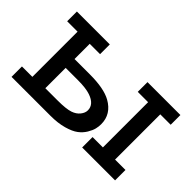

<svg xmlns="http://www.w3.org/2000/svg" viewBox="-73 -727 981 981"><g transform="rotate(45 418.0 -236.0)"><path d="M43 0V-75.2H118.2V-401.9H43V-472.2H280.8V-401.9H206.1V-292H316.9Q418.9 -292 470.2 -263.2Q538.1 -225.1 538.1 -152.8Q538.1 -135.7 533.9 -118.4Q529.8 -101.1 516.4 -78.6Q502.9 -56.2 481 -39.6Q459 -22.9 418.5 -11.5Q377.9 0 324.2 0ZM206.1 -81.1H294.9Q356 -81.1 384.8 -90.8Q410.6 -99.6 425.3 -117.9Q439.9 -136.2 439.9 -154.8Q439.9 -197.8 384.8 -216.8Q352.5 -228 294.9 -228H206.1ZM553.2 0V-75.2H627.9V-401.9H553.2V-472.2H791V-401.9H715.8V-75.2H791V0Z"/></g></svg>

Font: CMU Concrete
Style: Bold
Weight: 700
Version: Version 0.7.0